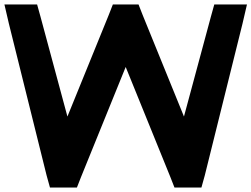

<svg xmlns="http://www.w3.org/2000/svg" viewBox="-52 -790 1126 860"><path d="M-12.2 -684 -32.2 -770H114.2L129.2 -716L250 -268L435.1 -723L453.5 -770H568.5L586.9 -723L772 -268L892.8 -716L907.8 -770H1054.2L1034.2 -684L865.2 -4L850.2 50H729.5L711.1 3L511 -490L310.9 3L292.5 50H171.8L156.8 -4Z"/></svg>

Font: Nordica Plus
Style: NordicaClassicRgExt
Weight: 500
Version: Version 1.01